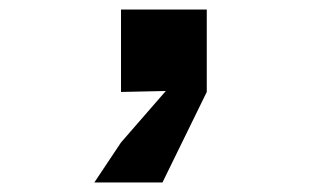

<svg xmlns="http://www.w3.org/2000/svg" viewBox="-20 -193 690 403"><path d="M234 0V-173H414V0L321 190H178L234 106L328 -2Z"/></svg>

Font: Azeret Mono
Style: Bold
Weight: 700
Designer: Martin Vácha
Foundry: Displaay
Version: Version 1.002